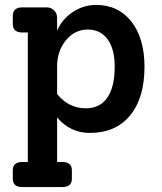

<svg xmlns="http://www.w3.org/2000/svg" viewBox="-20 -530 657 780"><path d="M370 -510Q461 -510 514 -442Q567 -374 567 -259Q567 -132 508.5 -61Q450 10 345 10Q265 10 212 -53V128H233Q272 128 272 162V196Q272 230 233 230H71Q32 230 32 196V162Q32 128 71 128H93V-398H71Q32 -398 32 -432V-466Q32 -500 71 -500H170Q188 -500 200 -487.5Q212 -475 212 -458V-405Q231 -451 275 -480.5Q319 -510 370 -510ZM329 -90Q386 -90 416 -133.5Q446 -177 446 -259Q446 -331 417 -370.5Q388 -410 336 -410Q284 -410 248 -366.5Q212 -323 212 -260V-148Q259 -90 329 -90Z"/></svg>

Font: Solway Medium
Style: Regular
Weight: 500
Designer: Mariya V. Pigoulevskaya
Foundry: The Northern Block Ltd.
Version: Version 1.000;hotconv 1.0.109;makeotfexe 2.5.65596